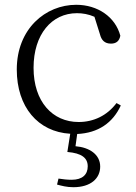

<svg xmlns="http://www.w3.org/2000/svg" viewBox="-20 -545 568 801"><path d="M466 -115C427 -63 371 -36 308 -36C199 -36 120 -121 120 -262C120 -402 196 -490 301 -490C324 -490 349 -486 374 -475L397 -402C403 -378 416 -363 443 -363C465 -363 478 -374 482 -396C461 -475 387 -525 298 -525C170 -525 50 -425 50 -255C50 -99 138 5 273 13L261 89C321 94 346 114 346 149C346 183 324 205 279 205C261 205 243 203 224 200L218 225C237 230 258 236 286 236C359 236 398 199 398 150C398 100 354 70 295 65L302 14C390 10 451 -33 484 -105Z"/></svg>

Font: Noto Serif CJK JP Light
Style: Regular
Weight: 300
Designer: Ryoko NISHIZUKA 西塚涼子 (kana & ideographs); Frank Grießhammer (Latin, Greek & Cyrillic); Wenlong ZHANG 张文龙 (bopomofo); San
Foundry: Adobe Systems Incorporated
Version: Version 1.001;PS 1.001;hotconv 16.6.54;makeotf.lib2.5.65590